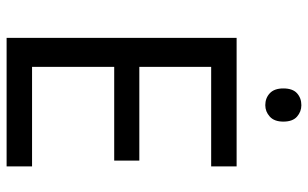

<svg xmlns="http://www.w3.org/2000/svg" viewBox="-200 -756 955 596"><g transform="rotate(90 278.0 -457.5)"><path d="M496 0H97V-714H496V-635H187V-412H478V-334H187V-79H496ZM306 -915Q326 -915 341.5 -901.5Q357 -888 357 -859Q357 -831 341.5 -817Q326 -803 306 -803Q284 -803 269 -817Q254 -831 254 -859Q254 -888 269 -901.5Q284 -915 306 -915Z"/></g></svg>

Font: Noto Sans Khojki
Style: Regular
Weight: 400
Designer: Monotype Design Team
Foundry: Monotype Imaging Inc.
Version: Version 2.003; ttfautohint (v1.8.4.7-5d5b)